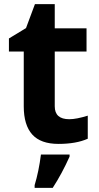

<svg xmlns="http://www.w3.org/2000/svg" viewBox="-20 -682 474 923"><path d="M243.2 -170.9Q243.2 -108.9 313 -108.9Q347.2 -108.9 401.9 -126V-15.1Q346.2 9.8 261 9.8Q175.8 9.8 135 -35.4Q94.2 -80.6 94.2 -170.9V-434.1H22.9V-497.1L105 -546.9L147.9 -662.1H243.2V-545.9H396V-434.1H243.2ZM314.5 61V70.8Q277.8 152.8 233.4 221.2H146.5V208Q166.5 142.1 176.8 61Z"/></svg>

Font: NotoSans-Bold
Style: Bold
Weight: 700
Designer: Monotype Design team
Foundry: Monotype Imaging Inc.
Version: Version 1.04